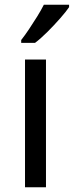

<svg xmlns="http://www.w3.org/2000/svg" viewBox="-20 -786 310 806"><path d="M173 0H85V-536H173ZM270 -766V-756Q258 -738 233 -709.5Q208 -681 179.5 -652.5Q151 -624 127 -606H69V-618Q84 -637 101.5 -663Q119 -689 136 -716.5Q153 -744 164 -766Z"/></svg>

Font: Noto IKEA Simplified Chinese
Style: Regular
Weight: 400
Designer: Monotype Design Team
Foundry: Monotype Imaging Inc.
Version: Version 1.100